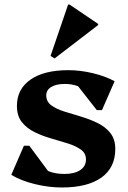

<svg xmlns="http://www.w3.org/2000/svg" viewBox="-20 -817 569 851"><path d="M254 14Q196 14 134.5 -1Q73 -16 30 -42L86 -171H110L193 -59Q224 -46 265 -46Q310 -46 335.5 -63Q361 -80 361 -110Q361 -138 338.5 -154Q316 -170 281.5 -181Q247 -192 208 -203Q169 -214 134 -231Q99 -248 77 -275.5Q55 -303 55 -348Q55 -422 115 -464Q175 -506 283 -506Q336 -506 392 -492.5Q448 -479 488 -457L432 -329H409L326 -435Q298 -445 268 -445Q229 -445 207 -431.5Q185 -418 185 -394Q185 -367 207 -350.5Q229 -334 264 -323Q299 -312 338 -300.5Q377 -289 412 -272Q447 -255 469 -227.5Q491 -200 491 -157Q491 -74 429.5 -30Q368 14 254 14ZM222 -558 204 -569 282 -797H288L415 -711V-706Z"/></svg>

Font: Platypi SemiBold
Style: Regular
Weight: 600
Designer: David Sargent
Foundry: Bolt Cutter Type
Version: Version 1.200; ttfautohint (v1.8.4.7-5d5b)